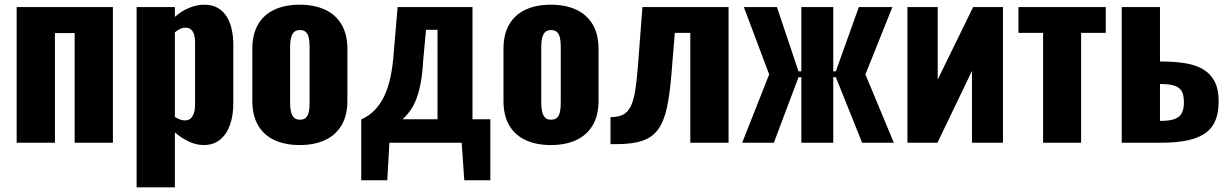

<svg xmlns="http://www.w3.org/2000/svg" viewBox="-20 -608 5240 818"><path d="M51 0V-578H461V0H298V-467H214V0Z M562 190V-578H725V-536Q754 -562 787 -575Q820 -588 850 -588Q883 -588 906.5 -575Q930 -562 945 -538.5Q960 -515 967 -484Q974 -453 974 -418V-169Q974 -115 959.5 -75Q945 -35 917 -12.5Q889 10 848 10Q817 10 785.5 -4.5Q754 -19 725 -44V190ZM768 -95Q784 -95 793 -104Q802 -113 806.5 -127.5Q811 -142 811 -160V-430Q811 -447 807 -460.5Q803 -474 794 -482Q785 -490 771 -490Q758 -490 746.5 -484.5Q735 -479 725 -470V-110Q736 -103 746.5 -99Q757 -95 768 -95Z M1257 10Q1195 10 1149.5 -11Q1104 -32 1079.5 -74Q1055 -116 1055 -179V-399Q1055 -462 1079.5 -504Q1104 -546 1149.5 -567Q1195 -588 1257 -588Q1319 -588 1364.5 -567Q1410 -546 1435 -504Q1460 -462 1460 -399V-179Q1460 -116 1435 -74Q1410 -32 1364.5 -11Q1319 10 1257 10ZM1258 -98Q1274 -98 1283 -106.5Q1292 -115 1295.5 -130.5Q1299 -146 1299 -168V-410Q1299 -432 1295.5 -447.5Q1292 -463 1283 -471.5Q1274 -480 1258 -480Q1242 -480 1233 -471.5Q1224 -463 1220 -447.5Q1216 -432 1216 -410V-168Q1216 -146 1220 -130.5Q1224 -115 1233 -106.5Q1242 -98 1258 -98Z M1519 160V-99Q1552 -114 1576 -138.5Q1600 -163 1617 -198.5Q1634 -234 1644 -281.5Q1654 -329 1658 -390L1674 -578H1993V-100H2069V160H1958L1947 0H1639L1630 160ZM1695 -100H1844V-481H1795L1783 -351Q1780 -296 1772.5 -255.5Q1765 -215 1753.5 -185.5Q1742 -156 1727 -135.5Q1712 -115 1695 -100Z M2327 10Q2265 10 2219.5 -11Q2174 -32 2149.5 -74Q2125 -116 2125 -179V-399Q2125 -462 2149.5 -504Q2174 -546 2219.5 -567Q2265 -588 2327 -588Q2389 -588 2434.5 -567Q2480 -546 2505 -504Q2530 -462 2530 -399V-179Q2530 -116 2505 -74Q2480 -32 2434.5 -11Q2389 10 2327 10ZM2328 -98Q2344 -98 2353 -106.5Q2362 -115 2365.5 -130.5Q2369 -146 2369 -168V-410Q2369 -432 2365.5 -447.5Q2362 -463 2353 -471.5Q2344 -480 2328 -480Q2312 -480 2303 -471.5Q2294 -463 2290 -447.5Q2286 -432 2286 -410V-168Q2286 -146 2290 -130.5Q2294 -115 2303 -106.5Q2312 -98 2328 -98Z M2581 6V-109Q2613 -109 2633.5 -119Q2654 -129 2666.5 -153.5Q2679 -178 2686 -220.5Q2693 -263 2698 -329L2717 -578H3084V0H2921V-468H2855L2841 -297Q2834 -207 2821 -148Q2808 -89 2783 -55.5Q2758 -22 2716 -8Q2674 6 2609 6Z M3142 0 3257 -291 3149 -578H3290L3382 -304H3394V-578H3530V-304H3541L3639 -578H3782L3667 -291L3788 0H3653L3541 -279H3530V0H3394V-279H3382L3277 0Z M3846 0V-578H3975V-269L4126 -578H4253V0H4121V-306L3974 0Z M4424 0V-468H4319V-578H4691V-468H4586V0Z M4759 0V-578H4922V-346Q4923 -346 4923.5 -346Q4924 -346 4925 -346Q4926 -346 4927 -346Q4987 -346 5033 -338Q5079 -330 5109.5 -310.5Q5140 -291 5156 -258.5Q5172 -226 5172 -176Q5172 -129 5158.5 -95.5Q5145 -62 5115.5 -41Q5086 -20 5039.5 -10Q4993 0 4928 0ZM4922 -93H4925Q4962 -93 4983.5 -100.5Q5005 -108 5014.5 -125.5Q5024 -143 5024 -172Q5024 -203 5014.5 -219.5Q5005 -236 4983.5 -243Q4962 -250 4927 -250Q4926 -250 4924.5 -250Q4923 -250 4922 -250Z"/></svg>

Font: Oswald
Style: Bold
Weight: 700
Designer: Vernon Adams
Foundry: Vernon Adams
Version: Version 4.103;gftools[0.9.33.dev8+g029e19f]